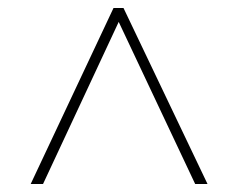

<svg xmlns="http://www.w3.org/2000/svg" viewBox="-20 -734 599 482"><path d="M57 -272H88L278 -679L470 -272H501L290 -714H265Z"/></svg>

Font: Noto Serif Gurmukhi Thin
Style: Regular
Weight: 100
Designer: Vaibhav Singh and the Monotype Design Team
Foundry: Monotype Imaging Inc.
Version: Version 2.004